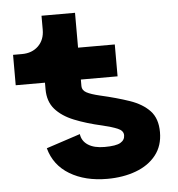

<svg xmlns="http://www.w3.org/2000/svg" viewBox="-49 -691 695 750"><g transform="rotate(-5 298.5 -316.5)"><path d="M272.5 -382.8V-356.9Q272.5 -340.8 289.3 -331.5Q306.2 -322.3 341.8 -314Q406.2 -299.3 456.1 -282.2Q505.9 -265.1 534.2 -234.9Q562.5 -204.6 562.5 -151.4Q562.5 -97.7 533.4 -61Q504.4 -24.4 454.3 -5.9Q404.3 12.7 341.8 12.7Q255.4 12.7 195.1 -23.4Q134.8 -59.6 116.7 -127L250 -170.9Q253.4 -143.6 277.3 -127.9Q301.3 -112.3 341.8 -112.3Q387.2 -112.3 404.5 -122.6Q421.9 -132.8 421.9 -151.4Q421.9 -169.4 399.4 -178.7Q377 -188 341.8 -196.3Q278.8 -210.4 231.7 -229.5Q184.6 -248.5 158.2 -278.8Q131.8 -309.1 131.8 -356.9V-382.8H17.1V-502H52.2Q91.8 -502 116.5 -526.1Q141.1 -550.3 141.1 -589.8V-644.5H272.5V-507.8H416.5V-382.8Z"/></g></svg>

Font: Giphurs
Style: Bold
Weight: 700
Version: Version 0.920; ttfautohint (v1.8.4.7-5d5b)